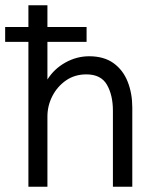

<svg xmlns="http://www.w3.org/2000/svg" viewBox="-25 -710 594 730"><path d="M478 0H404.3V-289.1Q404.3 -348.1 381.6 -387.7Q358.9 -427.2 303.2 -427.2Q259.3 -427.2 226.1 -404.3Q192.9 -381.3 174.1 -344.7Q155.3 -308.1 155.3 -267.1V0H83V-550.8H-5.4V-607.4H83V-689.9H155.3V-607.4H304.2V-550.8H155.3V-407.7Q180.7 -448.2 223.6 -472.2Q266.6 -496.1 314 -496.1Q370.1 -496.1 406.5 -470Q442.9 -443.8 460.4 -399.4Q478 -355 478 -300.8Z"/></svg>

Font: Acari Sans
Style: Regular
Weight: 400
Designer: Alfredo Marco Pradil and Stefan Peev
Foundry: Hanken Design Co.
Version: Version 1.045;February 4, 2021;FontCreator 13.0.0.2655 64-bi